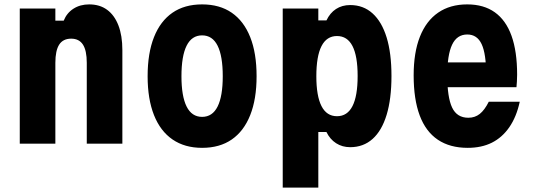

<svg xmlns="http://www.w3.org/2000/svg" viewBox="-20 -654 2440 874"><path d="M70 0V-615H232V-560H270Q284 -595 314.5 -614.5Q345 -634 386 -634Q434 -634 467.5 -609.5Q501 -585 519 -538.5Q537 -492 537 -426V0H375V-368Q375 -424 357.5 -451Q340 -478 304 -478Q267 -478 249.5 -451Q232 -424 232 -368V0Z M900 19Q821 19 765.5 -19Q710 -57 681 -130Q652 -203 652 -307Q652 -412 681 -485Q710 -558 765 -596Q820 -634 900 -634Q980 -634 1035 -596Q1090 -558 1119 -485Q1148 -412 1148 -307Q1148 -203 1119 -130Q1090 -57 1035 -19Q980 19 900 19ZM900 -122Q947 -122 970.5 -169Q994 -216 994 -307Q994 -399 970.5 -446Q947 -493 900 -493Q853 -493 829.5 -446Q806 -399 806 -307Q806 -216 829.5 -169Q853 -122 900 -122Z M1267 200V-615H1429V-561H1466Q1482 -595 1509.5 -613Q1537 -631 1574 -631Q1634 -631 1676 -593Q1718 -555 1740 -483.5Q1762 -412 1762 -308Q1762 -204 1740 -131.5Q1718 -59 1676 -21.5Q1634 16 1574 16Q1538 16 1510 -2Q1482 -20 1466 -53H1429V200ZM1514 -125Q1561 -125 1584.5 -171Q1608 -217 1608 -308Q1608 -399 1584.5 -444.5Q1561 -490 1514 -490Q1467 -490 1443.5 -444Q1420 -398 1420 -307Q1420 -217 1443.5 -171Q1467 -125 1514 -125Z M1982 -370H2252L2193 -314Q2193 -409 2172.5 -453Q2152 -497 2107 -497Q2060 -497 2038 -450.5Q2016 -404 2016 -311Q2016 -211 2038 -164.5Q2060 -118 2112 -118Q2142 -118 2164 -135.5Q2186 -153 2205 -191H2346Q2331 -122 2298.5 -75Q2266 -28 2219 -4.5Q2172 19 2109 19Q2028 19 1973 -18Q1918 -55 1890.5 -128.5Q1863 -202 1863 -311Q1863 -415 1891.5 -487Q1920 -559 1974.5 -596.5Q2029 -634 2107 -634Q2182 -634 2232.5 -598Q2283 -562 2308.5 -491Q2334 -420 2334 -314Q2334 -295 2333 -283Q2332 -271 2331 -257H1982Z"/></svg>

Font: Martian Mono Condensed
Style: Bold
Weight: 700
Width: 3
Designer: Roman Shamin
Foundry: Evil Martians
Version: Version 1.000